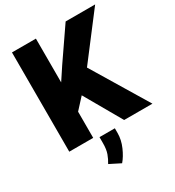

<svg xmlns="http://www.w3.org/2000/svg" viewBox="-218 -838 1086 1191"><g transform="rotate(-30 325.0 -242.5)"><path d="M447.3 0 295.9 -264.2 225.6 -187.5V0H54.2V-710.9H225.6V-397.5L285.2 -487.8L438.5 -710.9H649.9L410.2 -397L649.9 0ZM371.6 15.6V49.3Q371.6 98.1 350.3 146.7Q329.1 195.3 302.2 226.1L224.6 187Q240.7 161.1 251.2 132.1Q261.7 103 261.7 58.6V15.6Z"/></g></svg>

Font: Vazirmatn RD UI Black
Style: Regular
Weight: 900
Designer: Saber Rastikerdar
Foundry: Saber Rastikerdar
Version: Version 33.003